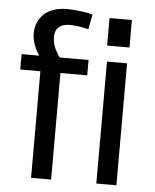

<svg xmlns="http://www.w3.org/2000/svg" viewBox="-54 -801 684 847"><g transform="rotate(5 288.5 -378.0)"><path d="M115.3 -471.9H26.2V-540H147.9L130.5 -506.5Q110.6 -529 97.2 -551.3Q83.9 -573.6 77.6 -595.1Q71.3 -616.6 71.3 -636Q71.3 -688.2 107.2 -721.9Q143.1 -755.6 210.3 -755.6Q227 -755.6 246.1 -753.9Q265.2 -752.1 284.9 -749.2Q304.6 -746.2 322.5 -740.5L310.1 -675.1Q286.2 -681 265.2 -683.9Q244.3 -686.8 226.5 -686.8Q194.9 -686.8 178.3 -671.6Q161.7 -656.4 161.7 -628.8Q161.7 -598.1 175.9 -570.9Q190.1 -543.8 217.8 -506.5L158.7 -540H322.7V-471.9H204.1V0H115.3ZM493.2 -540V0H404.3V-540ZM497.8 -732.3V-610.6H398.7V-732.3Z"/></g></svg>

Font: Pathway Extreme 8pt Thin
Style: Regular
Weight: 100
Designer: Eduardo Rodriguez Tunni
Foundry: Eduardo Rodriguez Tunni
Version: Version 1.000